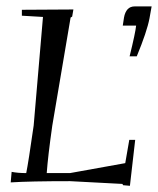

<svg xmlns="http://www.w3.org/2000/svg" viewBox="-20 -564 497 604"><path d="M366.2 -483.4 370.1 -508.8Q373 -525.4 381.3 -534.7Q389.6 -543.9 404.3 -543.9H457L450.2 -505.9Q442.4 -464.8 410.2 -386.7H387.7Q406.2 -461.9 408.2 -483.4ZM13.7 9.8 16.6 -23.4Q36.1 -19.5 62.5 -19.5Q69.3 -52.7 85.9 -168.9L115.2 -510.7L48.8 -514.6V-533.2L210.9 -534.2L207 -511.7L202.1 -508.8L144.5 -168.9Q130.9 -73.2 127 -19.5H200.2L374 -50.8L386.7 -124H405.3L388.7 20.5L367.2 18.6L365.2 14.6L200.2 5.9Q74.2 5.9 13.7 9.8Z"/></svg>

Font: Kleymisska
Style: Regular
Weight: 500
Italic angle: -8°
Designer: gluk
Foundry: gluk
Version: Version 0.298